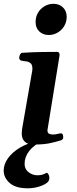

<svg xmlns="http://www.w3.org/2000/svg" viewBox="-44 -763 409 1022"><path d="M137.2 6.3Q108.9 6.3 95 -3.4Q81.1 -13.2 76.4 -25.9Q71.8 -38.6 71.8 -47.9Q71.8 -66.4 74.2 -80.1L127 -383.3Q127.9 -387.7 128.2 -391.1Q128.4 -394.5 128.4 -397.9Q128.4 -419.9 117.4 -427.7Q106.4 -435.5 92.3 -436.8Q78.1 -438 67.4 -440.9Q62.5 -443.4 60.1 -447.3Q57.6 -451.2 58.6 -460.4Q59.6 -466.3 63.5 -473.9Q67.4 -481.4 73.2 -481.9Q135.3 -485.8 185.1 -486.3Q234.9 -486.8 261.2 -486.8Q265.1 -486.8 269.5 -482.9Q273.9 -479 272.9 -467.3L208.5 -69.8Q208.5 -55.7 217 -51.3Q225.6 -46.9 238.3 -46.9Q249 -46.9 261.7 -50Q274.4 -53.2 280.8 -53.2Q287.1 -53.2 289.8 -46.9Q292.5 -40.5 292.5 -32.7Q292.5 -20.5 280.8 -16.1Q247.6 -5.9 216.6 0.2Q185.5 6.3 137.2 6.3ZM215.3 -576.7Q184.6 -576.7 165 -595.7Q145.5 -614.7 145.5 -645.5Q145.5 -673.3 158.4 -695.3Q171.4 -717.3 193.4 -730Q215.3 -742.7 240.2 -742.7Q271.5 -742.7 291.3 -723.4Q311 -704.1 311 -673.3Q311 -646.5 297.9 -624.5Q284.7 -602.5 262.9 -589.6Q241.2 -576.7 215.3 -576.7ZM177.7 -29.3 189.5 -17.1Q136.2 8.8 111.6 40.5Q86.9 72.3 86.9 108.9Q86.9 137.7 108.4 153.8Q129.9 169.9 152.8 169.9Q166.5 169.9 176.8 168Q187 166 203.6 157.2Q207.5 154.8 213.1 163.6Q218.8 172.4 218.8 184.1Q218.8 200.2 206.5 209.5Q189.9 222.7 161.6 231Q133.3 239.3 104 239.3Q39.6 239.3 7.6 211.2Q-24.4 183.1 -24.4 145Q-24.4 111.3 -1.5 79.3Q21.5 47.4 61.5 23.4Q101.6 -0.5 152.3 -11.2Z"/></svg>

Font: Gelasio SemiBold
Style: Italic
Weight: 600
Italic angle: -8.5°
Designer: Eben Sorkin
Foundry: Eben Sorkin
Version: Version 1.008